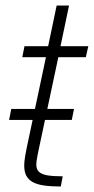

<svg xmlns="http://www.w3.org/2000/svg" viewBox="-20 -678 341 698"><path d="M13 -242 21 -282H249L241 -242ZM201 0Q166 0 141 -3.5Q116 -7 100 -15.5Q84 -24 76 -38.5Q68 -53 68 -77Q68 -84 69 -93Q70 -102 72 -113.5Q74 -125 77 -140L147 -470H61L69 -510H155L186 -658H231L200 -510H301L292 -470H192L120 -131Q118 -121 116 -111Q114 -101 113 -93Q112 -85 112 -80Q112 -62 122 -53Q132 -44 153 -40.5Q174 -37 208 -37Z"/></svg>

Font: Saira SemiCondensed ExtraLight
Style: Italic
Weight: 250
Width: 4
Italic angle: -12°
Designer: Hector Gatti with collaboration of the Omnibus-Type team
Foundry: Omnibus-Type
Version: Version 1.101